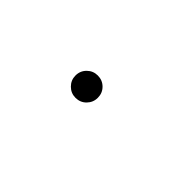

<svg xmlns="http://www.w3.org/2000/svg" viewBox="39 -615 632 632"><g transform="rotate(45 355.0 -299.0)"><path d="M311.5 -247Q290 -247 274.8 -262.2Q259.5 -277.5 259.5 -299Q259.5 -321 274.8 -336Q290 -351 311.5 -351Q333.5 -351 348.5 -336Q363.5 -321 363.5 -299Q363.5 -277.5 348.5 -262.2Q333.5 -247 311.5 -247Z"/></g></svg>

Font: League Mono Thin
Style: Regular
Weight: 100
Width: 6
Designer: Tyler Finck
Foundry: The League of Moveable Type / Tyler Finck
Version: Version 2.300;RELEASE